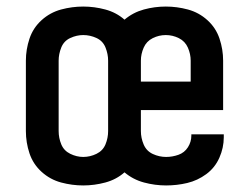

<svg xmlns="http://www.w3.org/2000/svg" viewBox="-20 -558 760 586"><path d="M234 8Q268 8 301.5 -1Q335 -10 360 -32Q386 -10 419.5 -1Q453 8 487 8Q520 8 551.5 0.5Q583 -7 609.5 -26.5Q636 -46 649.5 -76.5Q663 -107 663 -139Q663 -143 663 -148H564Q564 -146 564 -144Q564 -125 553.5 -108.5Q543 -92 524.5 -85.5Q506 -79 487 -79Q466 -79 446.5 -88Q427 -97 418.5 -117Q410 -137 410 -158V-222H661V-373Q661 -407 650 -440Q639 -473 613 -496.5Q587 -520 553.5 -529Q520 -538 486 -538Q452 -538 419 -529Q386 -520 360 -498Q335 -520 301.5 -529Q268 -538 234 -538Q200 -538 166.5 -529Q133 -520 107 -496.5Q81 -473 70 -440Q59 -407 59 -373V-158Q59 -123 70 -90Q81 -57 107 -33.5Q133 -10 166.5 -1Q200 8 234 8ZM410 -309V-373Q410 -393 418.5 -412.5Q427 -432 446 -441.5Q465 -451 486 -451Q507 -451 526 -441.5Q545 -432 553.5 -412.5Q562 -393 562 -373V-309ZM234 -79Q214 -79 194.5 -88.5Q175 -98 167 -117.5Q159 -137 159 -158V-373Q159 -393 167 -413Q175 -433 194.5 -442Q214 -451 234 -451Q255 -451 274.5 -442Q294 -433 302 -413Q310 -393 310 -373V-158Q310 -137 302 -117.5Q294 -98 274.5 -88.5Q255 -79 234 -79Z"/></svg>

Font: Iosevka Sparkle Medium
Style: Regular
Weight: 500
Designer: Belleve Invis
Foundry: Belleve Invis
Version: Version 4.5.0; ttfautohint (v1.8.3)